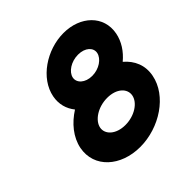

<svg xmlns="http://www.w3.org/2000/svg" viewBox="-162 -711 848 848"><g transform="rotate(-45 261.5 -287.0)"><path d="M51 -173C31 -68 120 11 241 11C362 11 482 -68 502 -173C513 -229 492 -276 452 -310C487 -339 512 -377 520 -419C538 -514 462 -585 357 -585C252 -585 145 -514 127 -419C119 -377 130 -340 154 -310C102 -277 62 -229 51 -173ZM176 -175C183 -212 232 -246 291 -246C350 -246 384 -212 377 -175C370 -137 321 -104 263 -104C205 -104 169 -138 176 -175ZM247 -417C253 -446 291 -472 335 -472C379 -472 406 -446 400 -417C394 -388 357 -361 313 -361C269 -361 241 -388 247 -417Z"/></g></svg>

Font: Charger EcoBlack
Style: Obl
Weight: 1000
Designer: Jasper
Foundry: Cannot Into Space Fonts
Version: Version 1.1